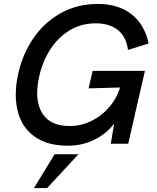

<svg xmlns="http://www.w3.org/2000/svg" viewBox="-20 -721 785 963"><path d="M59.1 -246.1Q59.1 -298.8 72.3 -355Q94.2 -450.7 147.5 -529.1Q200.7 -607.4 283.2 -654.3Q365.7 -701.2 471.2 -701.2Q573.7 -701.2 639.6 -649.4Q705.6 -597.7 725.6 -502.9L622.1 -470.7Q612.3 -538.6 570.3 -571.3Q528.3 -604 460.4 -604Q386.2 -604 328.1 -568.1Q270 -532.2 231.9 -472.7Q193.8 -413.1 177.2 -340.3Q166.5 -293 166.5 -254.4Q166.5 -178.2 206.8 -133.5Q247.1 -88.9 331.1 -88.9Q384.8 -88.9 435.5 -112.8Q486.3 -136.7 525.1 -180.7Q564 -224.6 582.5 -282.2L424.3 -277.8L444.8 -365.7H707L623 0H535.6L552.7 -101.6Q514.6 -50.3 453.4 -20.3Q392.1 9.8 320.8 9.8Q232.4 9.8 173.8 -23.2Q115.2 -56.2 87.2 -113.5Q59.1 -170.9 59.1 -246.1ZM150.4 222.2 253.9 52.7H373.5L216.3 222.2Z"/></svg>

Font: Acari Sans SemiBold
Style: Italic
Weight: 600
Italic angle: -13°
Designer: Alfredo Marco Pradil and Stefan Peev
Foundry: Hanken Design Co.
Version: Version 1.045;January 11, 2019;FontCreator 11.5.0.2425 64-bi